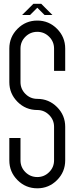

<svg xmlns="http://www.w3.org/2000/svg" viewBox="-20 -997 398 1025"><path d="M179.2 8.3Q117.2 8.3 73.5 -35.4Q29.8 -79.1 29.8 -141.1V-260.3H89.4V-141.1Q89.4 -104 115.7 -77.9Q142.1 -51.8 179.2 -51.8Q215.8 -51.8 242.2 -77.9Q268.6 -104 268.6 -141.1V-320.3Q268.6 -356.9 242.2 -383.3Q215.8 -409.7 179.2 -409.7Q117.2 -409.7 73.5 -453.4Q29.8 -497.1 29.8 -558.6V-737.8Q29.8 -799.3 73.5 -843.3Q117.2 -887.2 179.2 -887.2Q240.7 -887.2 284.4 -843.3Q328.1 -799.3 328.1 -737.8V-618.7H268.6V-737.8Q268.6 -774.9 242.2 -801Q215.8 -827.1 179.2 -827.1Q142.1 -827.1 115.7 -801Q89.4 -774.9 89.4 -737.8V-558.6Q89.4 -522 115.7 -495.6Q142.1 -469.2 179.2 -469.2Q240.7 -469.2 284.4 -425.5Q328.1 -381.8 328.1 -320.3V-141.1Q328.1 -79.1 284.4 -35.4Q240.7 8.3 179.2 8.3ZM158.2 -976.6H200.2L259.8 -917H217.8L179.2 -955.6L140.6 -917H98.1Z"/></svg>

Font: Ignotum
Style: Regular
Weight: 400
Designer: GGBot
Version: 0.10